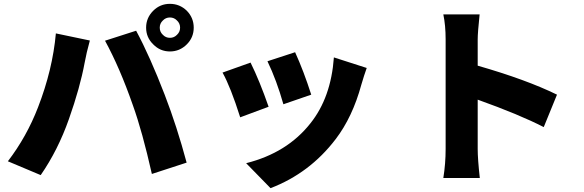

<svg xmlns="http://www.w3.org/2000/svg" viewBox="-20 -876 3040 1000"><path d="M828 -695Q843 -679 865 -679Q887 -679 902 -695Q918 -710 918 -732Q918 -754 902 -769Q887 -785 865 -785Q843 -785 828 -769Q812 -754 812 -732Q812 -710 828 -695ZM778 -820Q814 -856 865 -856Q916 -856 953 -820Q989 -783 989 -732Q989 -681 953 -645Q916 -608 865 -608Q814 -608 778 -645Q741 -681 741 -732Q741 -783 778 -820ZM271 -702 448 -665Q430 -600 421 -550Q397 -420 339 -256Q282 -94 192 36L21 -36Q119 -164 178 -317Q254 -513 271 -702ZM527 -664 689 -716Q761 -582 838 -382Q902 -216 952 -29L771 30Q721 -192 672 -328Q604 -523 527 -664Z M1517 -604Q1562 -505 1601 -383L1456 -333Q1421 -457 1373 -557ZM1890 -522Q1876 -483 1862 -435Q1816 -266 1728 -151Q1593 26 1389 104L1262 -26Q1476 -80 1597 -234Q1704 -368 1719 -577ZM1285 -550Q1332 -455 1379 -320L1231 -265Q1181 -423 1139 -498Z M2812 -214Q2686 -279 2468 -357V-100Q2468 -48 2479 51H2289Q2301 -23 2301 -100V-671Q2301 -744 2289 -801H2478Q2468 -706 2468 -671V-534Q2722 -461 2881 -383Z"/></svg>

Font: Source Han Sans CN Heavy
Style: Bold
Weight: 900
Designer: Ryoko NISHIZUKA (kana & ideographs); Paul D. Hunt (Latin, Greek & Cyrillic); Wenlong ZHANG (bopomofo); Sandoll Communica
Foundry: Adobe Systems Incorporated
Version: Version 1.000;PS 1;hotconv 1.0.78;makeotf.lib2.5.61930